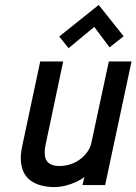

<svg xmlns="http://www.w3.org/2000/svg" viewBox="-20 -750 553 778"><path d="M481 -603 380 -730 220 -602 258 -555 362 -641 424 -558ZM322 -33 314 0H406L513 -501H421L351 -175Q347 -154 336 -137.5Q325 -121 309 -108Q293 -95 274 -87.5Q255 -80 235 -78Q203 -75 185 -84.5Q167 -94 163 -113.5Q159 -133 164 -160L236 -501H143L70 -158Q62 -120 65 -92.5Q68 -65 79.5 -45.5Q91 -26 109.5 -14.5Q128 -3 151 2.5Q174 8 200 8Q223 8 246.5 2Q270 -4 290 -13.5Q310 -23 322 -33Z"/></svg>

Font: Advent Pro SemiBold
Style: Italic
Weight: 600
Italic angle: -12°
Version: Version 3.000